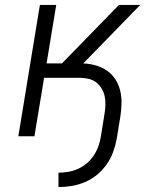

<svg xmlns="http://www.w3.org/2000/svg" viewBox="-20 -550 640 775"><path d="M216 205V147Q236 147 256 143.5Q276 140 295 131.5Q314 123 330.5 109Q347 95 358.5 77.5Q370 60 377 40.5Q384 21 387 2L402 -91Q405 -109 405.5 -127Q406 -145 402.5 -161.5Q399 -178 390 -193Q381 -208 367.5 -218Q354 -228 337 -232Q320 -236 302 -236H158L119 0H54L141 -530H207L168 -294H230L460 -530H546L316 -294Q342 -293 366.5 -286Q391 -279 411.5 -265Q432 -251 445.5 -230Q459 -209 465 -184.5Q471 -160 470.5 -133.5Q470 -107 466 -81L451 11Q446 38 436.5 64Q427 90 410.5 113.5Q394 137 371.5 155.5Q349 174 323 185Q297 196 270 200.5Q243 205 216 205Z"/></svg>

Font: Iosevka Curly LtExObl
Style: Regular
Weight: 300
Width: 7
Italic angle: -9°
Monospace: yes
Designer: Belleve Invis
Foundry: Belleve Invis
Version: Version 11.1.0; ttfautohint (v1.8.3)